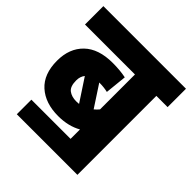

<svg xmlns="http://www.w3.org/2000/svg" viewBox="-175 -749 894 894"><g transform="rotate(45 272.0 -301.5)"><path d="M71 -77H329V-139Q280 -111 213 -111Q128 -111 77.5 -156.5Q27 -202 27 -290Q27 -371 76 -418.5Q125 -466 218 -466Q267 -466 305 -458L294 -351Q269 -357 238 -357L308 -250Q319 -259 329 -271V-501H0V-622H544V-501H470V19H71ZM155 -288Q155 -248 174.5 -233.5Q194 -219 224 -219Q233 -219 242 -220L169 -331Q155 -314 155 -288Z"/></g></svg>

Font: Noto Sans Condensed ExtraBold
Style: Regular
Weight: 800
Width: 3
Designer: Monotype Design Team
Foundry: Monotype Imaging Inc.
Version: Version 2.013; ttfautohint (v1.8.4.7-5d5b)